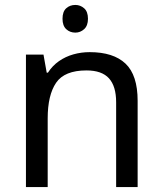

<svg xmlns="http://www.w3.org/2000/svg" viewBox="-20 -757 658 777"><path d="M285 -737Q305 -737 320.5 -723.5Q336 -710 336 -681Q336 -653 320.5 -639Q305 -625 285 -625Q263 -625 248 -639Q233 -653 233 -681Q233 -710 248 -723.5Q263 -737 285 -737ZM343 -546Q439 -546 488 -499.5Q537 -453 537 -349V0H450V-343Q450 -408 421 -440Q392 -472 330 -472Q241 -472 207 -422Q173 -372 173 -278V0H85V-536H156L169 -463H174Q192 -491 218.5 -509.5Q245 -528 277 -537Q309 -546 343 -546Z"/></svg>

Font: lmalayalam25
Style: Book
Weight: 400
Designer: Jelle Bosma - Monotype Design Team
Foundry: Monotype Imaging Inc.
Version: Version 2.003